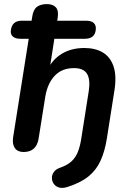

<svg xmlns="http://www.w3.org/2000/svg" viewBox="-20 -733 640 936"><path d="M307 179Q284 186 267.5 181Q251 176 242 163Q233 150 233 134.5Q233 119 242.5 105.5Q252 92 272 85Q307 73 327.5 54.5Q348 36 359 9Q370 -18 376 -56L413 -291Q421 -346 404 -373.5Q387 -401 341 -401Q282 -401 247 -364Q212 -327 201 -263L168 -56Q157 8 95 8Q66 8 52.5 -11Q39 -30 44 -64L120 -544H79Q55 -544 42.5 -555Q30 -566 33 -586Q39 -632 86 -632H163L127 -588L137 -651Q142 -686 160 -699.5Q178 -713 209 -713Q238 -713 252.5 -697Q267 -681 261 -644L250 -579L232 -632H400Q425 -632 437 -621Q449 -610 447 -589Q443 -544 394 -544H245L221 -390H210Q235 -443 281.5 -471Q328 -499 391 -499Q445 -499 481.5 -477Q518 -455 533.5 -409.5Q549 -364 538 -293L501 -58Q491 5 470 51Q449 97 410 128Q371 159 307 179Z"/></svg>

Font: Nunito ExtraLight
Style: Italic
Weight: 200
Italic angle: -9°
Designer: Vernon Adams
Foundry: Vernon Adams
Version: Version 3.602